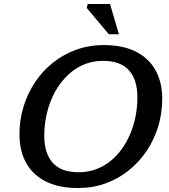

<svg xmlns="http://www.w3.org/2000/svg" viewBox="-20 -936 853 967"><path d="M203 -250.5Q203 -164 245.5 -116.2Q288 -68.5 376 -68.5Q421 -68.5 460.5 -82.5Q500 -96.5 533 -122.2Q566 -148 591.8 -183.2Q617.5 -218.5 635.5 -260.8Q653.5 -303 662.8 -350.2Q672 -397.5 672 -447Q672 -534 629.5 -581.8Q587 -629.5 499 -629.5Q454 -629.5 414.5 -615.5Q375 -601.5 342.2 -575.5Q309.5 -549.5 283.5 -514.5Q257.5 -479.5 239.5 -437Q221.5 -394.5 212.2 -347.2Q203 -300 203 -250.5ZM797 -438.5Q797 -366 776.8 -299.2Q756.5 -232.5 718.8 -176.2Q681 -120 628.5 -77.8Q576 -35.5 511.2 -12.2Q446.5 11 372.5 11Q277 11 211.2 -21.8Q145.5 -54.5 111.8 -115.2Q78 -176 78 -259.5Q78 -331.5 98.2 -398.2Q118.5 -465 156.2 -521.5Q194 -578 246.5 -620Q299 -662 363.8 -685.5Q428.5 -709 502.5 -709Q598.5 -709 664 -676Q729.5 -643 763.2 -582.5Q797 -522 797 -438.5ZM579 -763.5H528L417 -896L421.5 -916H534Z"/></svg>

Font: Newsreader 9pt Medium
Style: Italic
Weight: 500
Italic angle: -17°
Designer: Hugues Gentile
Foundry: Production Type
Version: Version 1.003